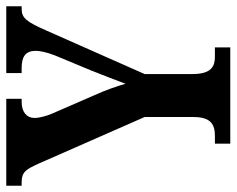

<svg xmlns="http://www.w3.org/2000/svg" viewBox="-91 -663 754 612"><g transform="rotate(-90 286.0 -357.0)"><path d="M134 0H441V-49H411C381 -49 356 -60 356 -120V-273L495 -587C522 -648 534 -665 563 -665H572V-714H359V-665H375C411 -665 430 -653 430 -620C430 -608 426 -586 415 -558L368 -445C351 -402 336 -364 325 -334C316 -365 306 -394 289 -432L229 -570C222 -587 216 -609 216 -624C216 -648 234 -665 267 -665H277V-714H0V-665H11C44 -665 52 -651 70 -612L219 -273V-118C219 -60 194 -49 158 -49H134Z"/></g></svg>

Font: Noto Serif Bengali ExtraCondensed
Style: Bold
Weight: 700
Width: 2
Designer: Juan Bruce, Universal Thirst, Indian Type Foundry and the Monotype Design Team.
Foundry: Monotype Imaging Inc.
Version: Version 2.003